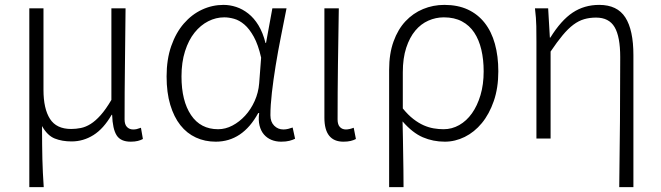

<svg xmlns="http://www.w3.org/2000/svg" viewBox="-20 -567 2704 786"><path d="M100 -533H158V-199Q158 -122 184.5 -80.5Q211 -39 271 -39Q291 -39 311 -43Q331 -47 351 -59.5Q371 -72 392 -95.5Q413 -119 436 -158V-533H494Q493 -417 491.5 -303Q490 -189 490 -78Q490 -57 500 -47Q510 -37 525 -37Q533 -37 539.5 -38.5Q546 -40 557 -44L565 2Q556 7 544 10Q532 13 515 13Q474 13 457.5 -13Q441 -39 439 -97H437Q404 -40 362.5 -14Q321 12 273 12Q234 12 204 0Q174 -12 152 -51Q152 -7 152.5 25Q153 57 153.5 85Q154 113 155.5 139.5Q157 166 159 199H100Z M863 13Q819 13 782 -4Q745 -21 718.5 -54.5Q692 -88 677 -138Q662 -188 662 -254Q662 -324 681 -378.5Q700 -433 732.5 -470.5Q765 -508 807 -527.5Q849 -547 895 -547Q921 -547 947 -538.5Q973 -530 996.5 -511.5Q1020 -493 1038 -463.5Q1056 -434 1067 -391H1069L1095 -533H1153Q1142 -477 1130 -417Q1118 -357 1108.5 -298.5Q1099 -240 1093 -187.5Q1087 -135 1087 -95Q1087 -68 1102.5 -52.5Q1118 -37 1140 -37Q1150 -37 1160 -39.5Q1170 -42 1178 -45L1188 1Q1178 6 1164.5 9.5Q1151 13 1131 13Q1109 13 1091 5.5Q1073 -2 1060.5 -16.5Q1048 -31 1042.5 -53Q1037 -75 1041 -104H1037Q973 13 863 13ZM873 -38Q903 -38 931.5 -53Q960 -68 983.5 -93.5Q1007 -119 1022.5 -153.5Q1038 -188 1041 -226L1049 -331Q1037 -384 1019 -416.5Q1001 -449 980.5 -466.5Q960 -484 938.5 -490Q917 -496 898 -496Q864 -496 832.5 -480Q801 -464 776.5 -433.5Q752 -403 737.5 -357.5Q723 -312 723 -254Q723 -154 762 -96Q801 -38 873 -38Z M1386 13Q1308 13 1308 -85V-533H1367Q1365 -417 1363.5 -303Q1362 -189 1362 -78Q1362 -57 1371.5 -47Q1381 -37 1396 -37Q1410 -37 1428 -44L1437 2Q1428 7 1415.5 10Q1403 13 1386 13Z M1573 -281Q1573 -347 1591 -397Q1609 -447 1640 -480Q1671 -513 1712 -530Q1753 -547 1799 -547Q1854 -547 1895 -528Q1936 -509 1964 -473.5Q1992 -438 2006 -387.5Q2020 -337 2020 -275Q2020 -207 2001.5 -153.5Q1983 -100 1952.5 -63Q1922 -26 1882.5 -6.5Q1843 13 1801 13Q1753 13 1711 -5Q1669 -23 1628 -70Q1629 -32 1629.5 0.5Q1630 33 1630.5 64.5Q1631 96 1631.5 128.5Q1632 161 1632 199H1573ZM1796 -38Q1830 -38 1860 -55Q1890 -72 1912 -103Q1934 -134 1947 -177.5Q1960 -221 1960 -275Q1960 -323 1950.5 -363.5Q1941 -404 1921.5 -433.5Q1902 -463 1871 -479.5Q1840 -496 1797 -496Q1764 -496 1733.5 -482.5Q1703 -469 1680 -441.5Q1657 -414 1643 -371.5Q1629 -329 1629 -271V-123Q1651 -96 1672.5 -79.5Q1694 -63 1714.5 -54Q1735 -45 1755.5 -41.5Q1776 -38 1796 -38Z M2515 199Q2517 65 2518 -70.5Q2519 -206 2519 -333Q2519 -417 2496 -456Q2473 -495 2420 -495Q2394 -495 2371.5 -488.5Q2349 -482 2327.5 -466Q2306 -450 2283.5 -423Q2261 -396 2234 -356V0H2176V-395Q2176 -427 2175.5 -459.5Q2175 -492 2170 -533H2224L2231 -413H2233Q2277 -484 2324.5 -515.5Q2372 -547 2433 -547Q2507 -547 2540 -495.5Q2573 -444 2573 -341V199H2515Z"/></svg>

Font: SpoqaHanSansJP-Light
Style: Regular
Weight: 300
Designer: [Source Han Sans]
Ryoko NISHIZUKA  (kana & ideographs); Paul D. Hunt (Latin, Greek & Cyrillic); Wenlong ZHANG  (bopomofo
Foundry: Spoqa (http://bi.spoqa.com)
Version: Version 1.002.20150607